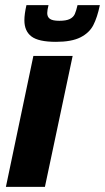

<svg xmlns="http://www.w3.org/2000/svg" viewBox="-20 -728 409 748"><path d="M3 0 110 -510H263L155 0ZM75 -649Q75 -673 83 -708H169Q164 -688 164 -677Q164 -662 174.5 -654.5Q185 -647 211 -647Q238 -647 252 -654Q266 -661 271.5 -673.5Q277 -686 282 -708H369Q359 -660 343.5 -630Q328 -600 293.5 -582.5Q259 -565 198 -565Q130 -565 102.5 -586Q75 -607 75 -649Z"/></svg>

Font: Saira Semi Condensed
Style: Bold Italic
Weight: 700
Width: 4
Italic angle: -12°
Designer: Hector Gatti with collaboration of the Omnibus-Type team
Foundry: Omnibus-Type
Version: Version 1.001; ttfautohint (v1.8)